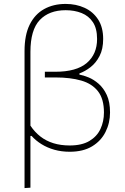

<svg xmlns="http://www.w3.org/2000/svg" viewBox="-20 -764 638 978"><path d="M105 194Q105 137.5 105 84.5Q105 31.5 105 -29V-504Q105 -585.5 131.2 -638.5Q157.5 -691.5 204.8 -717.8Q252 -744 314.5 -744Q367.5 -744 410.8 -724.2Q454 -704.5 479.8 -664.8Q505.5 -625 505.5 -565.5Q505.5 -514 487.2 -478.8Q469 -443.5 441.2 -422Q413.5 -400.5 384.5 -390V-384Q404.5 -380.5 431 -369.8Q457.5 -359 482.5 -337.2Q507.5 -315.5 524 -280Q540.5 -244.5 540.5 -191Q540.5 -137.5 517.5 -91.8Q494.5 -46 449 -18.5Q403.5 9 335 9Q293.5 9 257 -1.2Q220.5 -11.5 191.2 -29.8Q162 -48 141 -71.5H135V-29Q135 31.5 135 83.5Q135 135.5 135 192ZM335 -23Q397 -23 435.5 -46Q474 -69 491.8 -107.2Q509.5 -145.5 509.5 -191Q509.5 -259.5 479.5 -298.5Q449.5 -337.5 394.2 -353.5Q339 -369.5 263 -369.5Q249.5 -369.5 235.8 -369.5Q222 -369.5 208.5 -369.5V-398.5Q222 -398.5 235.2 -398.5Q248.5 -398.5 262 -398.5Q369.5 -398.5 422 -443.2Q474.5 -488 474.5 -565.5Q474.5 -619 453.2 -651Q432 -683 395.8 -697.5Q359.5 -712 314.5 -712Q230 -712 182.5 -662Q135 -612 135 -499.5V-124Q157 -91 186 -68.5Q215 -46 252.2 -34.5Q289.5 -23 335 -23Z"/></svg>

Font: Commissioner Thin
Style: Regular
Weight: 100
Designer: Kostas Bartsokas
Foundry: Kostas Bartsokas
Version: Version 1.001;gftools[0.9.23]